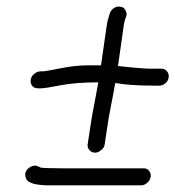

<svg xmlns="http://www.w3.org/2000/svg" viewBox="-20 -574 526 576"><path d="M59 -62C55 -56 55 -49 57 -42C59 -35 62 -31 68 -28L77 -24C85 -21 99 -19 118 -18H404C411 -18 416 -21 422 -26C428 -31 431 -37 432 -44C433 -51 431 -57 427 -62C423 -67 418 -69 411 -69H169C132 -69 109 -70 103 -71L94 -75C88 -78 82 -78 75 -75C68 -72 63 -68 59 -62ZM447 -317H457C464 -317 470 -319 476 -324C482 -329 485 -335 486 -342C487 -349 485 -355 481 -360C477 -365 471 -368 464 -368H454H428C418 -368 387 -370 334 -376L351 -496C352 -502 353 -508 355 -515L359 -526C361 -533 359 -538 356 -544C353 -550 348 -553 341 -554C334 -555 328 -554 322 -550C316 -546 311 -540 309 -533L306 -522C303 -513 301 -505 300 -496L283 -378H244C219 -378 191 -375 161 -369C131 -363 114 -360 109 -360H102C95 -360 88 -357 82 -352C76 -347 73 -341 72 -334C71 -327 73 -321 77 -316C81 -311 88 -309 95 -309H102C111 -309 130 -312 161 -318C192 -324 230 -327 273 -327H275L255 -220L243 -141C242 -134 244 -129 248 -124C252 -119 258 -116 265 -116C272 -116 278 -119 284 -124C290 -129 293 -134 294 -141L306 -220L322 -304C323 -311 324 -318 326 -325C352 -320 392 -317 447 -317Z"/></svg>

Font: AppleStorm
Style: Ita
Weight: 400
Foundry: Cannot Into Space Fonts
Version: Version 1.01